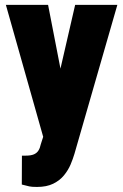

<svg xmlns="http://www.w3.org/2000/svg" viewBox="-20 -548 501 782"><path d="M178.7 -62 286.1 -528.3H458L283.2 78.6Q277.3 98.6 267.6 121.8Q257.8 145 240.7 166Q223.6 187 196.8 200.2Q169.9 213.4 130.9 213.4Q108.4 213.4 99.6 211.2Q90.8 209 68.8 203.6L69.3 85.9Q74.7 85.9 77.1 85.9Q79.6 85.9 85 85.9Q106 85.9 118.2 80.6Q130.4 75.2 136.7 64.9Q143.1 54.7 146 40ZM175.8 -528.3 247.6 -158.7 264.6 15.6H157.7L3.9 -528.3Z"/></svg>

Font: Roboto Condensed Black
Style: Regular
Weight: 900
Designer: Christian Robertson
Foundry: Google
Version: Version 3.008; 2023